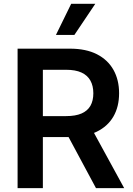

<svg xmlns="http://www.w3.org/2000/svg" viewBox="-20 -981 691 1001"><path d="M71.7 0V-727.3H344.5Q428.3 -727.3 485.3 -698.2Q542.3 -669 571.6 -616.7Q600.9 -564.3 600.9 -494.7Q600.9 -424.7 571.2 -373.4Q541.5 -322.1 484 -294.2Q426.5 -266.3 342.7 -266.3H148.4V-375.7H324.9Q373.9 -375.7 405.2 -389.4Q436.4 -403.1 451.5 -429.5Q466.6 -456 466.6 -494.7Q466.6 -533.4 451.3 -560.9Q436.1 -588.4 404.8 -602.8Q373.6 -617.2 324.2 -617.2H203.5V0ZM447.4 -329.5 627.5 0H480.5L303.6 -329.5ZM271.7 -799 351.2 -961.3H476.9L367.9 -799Z"/></svg>

Font: InterMG SemiBold
Style: Regular
Weight: 600
Designer: Rasmus Andersson
Foundry: rsms
Version: Version 3.019;December 26, 2023;FontCreator 15.0.0.2955 64-b